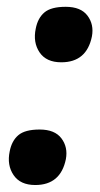

<svg xmlns="http://www.w3.org/2000/svg" viewBox="-20 -531 295 564"><path d="M160 -348Q116 -348 96.2 -377.2Q76.5 -406.5 85 -447Q91 -478 110.5 -494.5Q130 -511 173 -511Q217.5 -511 237 -485Q256.5 -459 250 -424Q234.5 -348 160 -348ZM83.5 12.5Q39.5 12.5 19.8 -16.8Q0 -46 8.5 -86.5Q14.5 -117.5 34 -134Q53.5 -150.5 96.5 -150.5Q141 -150.5 160.5 -124.5Q180 -98.5 173.5 -63.5Q158 12.5 83.5 12.5Z"/></svg>

Font: Commissioner Loud SemiBold
Style: Italic
Weight: 600
Italic angle: -12°
Designer: Kostas Bartsokas
Foundry: Kostas Bartsokas
Version: Version 1.000; ttfautohint (v1.8.3)